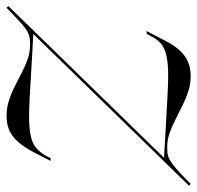

<svg xmlns="http://www.w3.org/2000/svg" viewBox="-32 -594 634 619"><g transform="rotate(90 285.5 -285.0)"><path d="M1.6 11.3 -4 5.6 489.5 -500.8 491.1 -496Q422.6 -500 370.6 -502.8Q318.5 -505.6 281.9 -507.7Q245.2 -509.7 220.2 -509.7Q182.3 -509.7 157.7 -504.4Q133.1 -499.2 118.1 -487.1Q103.2 -475 92.7 -453.2L85.5 -440.3H76.6L104 -492.7Q120.2 -525.8 137.5 -545.2Q154.8 -564.5 175.4 -573.4Q196 -582.3 221.8 -582.3Q247.6 -582.3 271 -574.6Q294.4 -566.9 317.3 -555.6Q340.3 -544.4 362.1 -533.1Q383.9 -521.8 406 -514.1Q428.2 -506.5 450.8 -506.5Q461.3 -506.5 469.8 -507.3Q478.2 -508.1 486.7 -512.1Q495.2 -516.1 506 -524.2Q516.9 -532.3 532.3 -546.4Q547.6 -560.5 569.4 -582.3L575 -576.6L81.5 -70.2L79.8 -75Q147.6 -71.8 199.6 -68.5Q251.6 -65.3 289.1 -63.3Q326.6 -61.3 351.6 -61.3Q390.3 -61.3 414.5 -66.5Q438.7 -71.8 453.6 -84.3Q468.5 -96.8 479.8 -117.7L486.3 -130.6H495.2L468.5 -78.2Q451.6 -46 434.3 -26.2Q416.9 -6.5 396.8 2.4Q376.6 11.3 350 11.3Q324.2 11.3 300.4 3.6Q276.6 -4 254.4 -15.3Q232.3 -26.6 210.5 -37.9Q188.7 -49.2 166.5 -56.9Q144.4 -64.5 121 -64.5Q110.5 -64.5 102 -63.7Q93.5 -62.9 84.3 -58.9Q75 -54.8 64.1 -46.4Q53.2 -37.9 38.3 -23.8Q23.4 -9.7 1.6 11.3Z"/></g></svg>

Font: Playfair 144pt Light
Style: Italic
Weight: 300
Italic angle: -15.6°
Designer: Claus Eggers Sørensen
Foundry: Claus Eggers Sørensen
Version: Version 2.001;gftools[0.9.30]